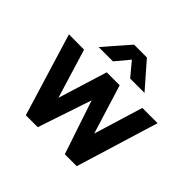

<svg xmlns="http://www.w3.org/2000/svg" viewBox="-185 -982 1184 1184"><g transform="rotate(45 407.0 -390.0)"><path d="M205 -615 349 -780H461L605 -615H480L405 -705L330 -615ZM185 0 20 -541 153 -540 251 -218 350.5 -540H463.5L563 -218L661 -540H794L629 0H525L407 -352L289 0Z"/></g></svg>

Font: Manrope ExtraLight ExtraBold
Style: Regular
Weight: 800
Version: Version 4.504